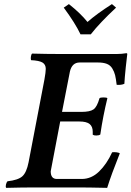

<svg xmlns="http://www.w3.org/2000/svg" viewBox="-20 -906 635 928"><path d="M279.8 -365.2H373Q415 -365.2 432.1 -377.4Q449.2 -389.6 460.9 -431.2Q464.8 -435.1 480 -435.1Q496.6 -435.1 499 -431.2Q478 -345.7 464.8 -255.9Q458.5 -251 444.8 -251Q434.1 -251 428.2 -254.9V-269Q428.2 -294.4 413.1 -306.6Q397.9 -318.8 363.8 -318.8H271L225.1 -78.1Q225.1 -41 254.9 -41H375Q421.9 -41 459 -77.1Q496.1 -113.3 522 -169.9Q531.2 -171.4 542.7 -169.9Q554.2 -168.5 559.1 -165Q517.6 -61 498 2Q495.6 2 472.7 1.5Q449.7 1 419.4 0.5Q389.2 0 369.1 0H141.1Q89.8 0 9.8 2Q6.3 -3.4 8.8 -13.9Q11.2 -24.4 16.1 -29.8Q67.9 -35.6 88.1 -54Q108.4 -72.3 118.2 -122.1L194.8 -522Q201.2 -557.6 201.2 -573.2Q201.2 -594.2 185.3 -603.8Q169.4 -613.3 129.9 -615.2Q127.9 -624 129.6 -633.8Q131.3 -643.6 134.8 -647Q205.1 -645 268.1 -645H544.9Q567.9 -645 590.8 -648.9Q595.2 -648.9 595.2 -645Q593.3 -633.8 587.9 -581.3Q582.5 -528.8 581.1 -501Q565.9 -494.1 543.9 -496.1Q540.5 -525.4 536.4 -542.5Q532.2 -559.6 522.7 -575.2Q513.2 -590.8 496.3 -597.4Q479.5 -604 453.1 -604H365.2Q328.1 -604 317.9 -560.1ZM418.9 -740.2H369.1Q343.3 -794.4 288.1 -869.1L313 -886.2Q369.1 -841.8 402.8 -799.8Q447.8 -839.4 521 -886.2L541 -869.1Q460.9 -794.4 418.9 -740.2Z"/></svg>

Font: Common Serif SemiBold
Style: Italic
Weight: 600
Italic angle: -12°
Designer: Philipp H. Poll, Khaled Hosny
Foundry: Stefan Peev, Context Ltd.
Version: Version 1.026